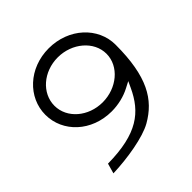

<svg xmlns="http://www.w3.org/2000/svg" viewBox="-157 -699 824 824"><g transform="rotate(-45 254.5 -287.0)"><path d="M44 -383C44 -278 134 -192 256 -192C296 -192 337 -202 369 -219L398 -234L385 -206C338 -105 267 -47 86 -45L73 1C162 -2 271 -20 324 -50C417 -103 470 -189 470 -383C470 -488 378 -575 256 -575C135 -575 44 -488 44 -383ZM99 -383C99 -459 169 -520 256 -520C342 -520 415 -459 415 -383C415 -307 342 -247 256 -247C170 -247 99 -307 99 -383Z"/></g></svg>

Font: Charger Sport
Style: ExLitExt
Weight: 200
Designer: Jasper
Foundry: Cannot Into Space Fonts
Version: Version 1.1